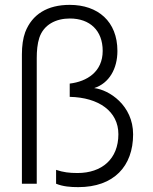

<svg xmlns="http://www.w3.org/2000/svg" viewBox="-20 -755 627 789"><path d="M301.5 14C448 14 527 -72 527 -203C527 -322 428.5 -386 367 -393C429 -413 462.5 -473 462.5 -545.5C462.5 -667 382.5 -735 266.5 -735C175 -735 112 -696.5 83.5 -622.5C74.5 -598 70 -566.5 70 -531.5V0H131V-516.5C131 -545.5 133.5 -575 141.5 -599.5C159.5 -654 210 -679 267 -679C349.5 -679 402 -629.5 402 -546C402 -460 337.5 -420 266.5 -411.5V-357C386.5 -354.5 466.5 -297 466.5 -203.5C466.5 -101.5 398.5 -44 298.5 -44C265 -44 240 -47 210.5 -57V0C238.5 11.5 269.5 14 301.5 14Z"/></svg>

Font: Hauora Light
Style: Regular
Weight: 300
Designer: Wayne Shih
Foundry: WCYS
Version: Version 1.001;hotconv 1.0.109;makeotfexe 2.5.65596